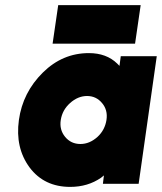

<svg xmlns="http://www.w3.org/2000/svg" viewBox="-20 -720 634 752"><path d="M186 -549H509L531 -700H208ZM453 -500 448 -462Q446 -464 443.5 -466.5Q441 -469 439 -471Q397 -512 328 -512Q225 -512 148 -436Q69 -358 54 -250Q39 -141 96 -64Q153 12 255 12Q324 12 376 -24Q379 -26 381.5 -28.5Q384 -31 387 -33L383 0H523L594 -500ZM321 -344Q357 -344 380 -316Q391 -303 395.5 -286.5Q400 -270 397 -250Q394 -231 385.5 -214.5Q377 -198 362 -184Q331 -156 295 -156Q258 -156 235 -184Q212 -212 218 -250Q224 -289 254 -316Q285 -344 321 -344Z"/></svg>

Font: Unageo
Style: Black-Italic
Weight: 900
Designer: Richard Sepsi
Foundry: Richard Sepsi
Version: Version 2.000